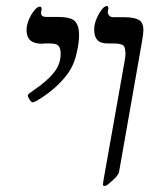

<svg xmlns="http://www.w3.org/2000/svg" viewBox="-20 -609 535 636"><path d="M124 -465 121 -464Q95 -464 82 -474Q68 -485 68 -510Q68 -526 76 -545Q84 -563 94 -575Q104 -587 112 -587Q118 -587 118 -579Q116 -571 116 -566Q116 -553 132 -553H168Q213 -553 227 -540Q242 -526 242 -492Q242 -470 235 -438Q228 -404 214 -380Q201 -357 175 -331Q152 -308 122 -288Q95 -270 88 -270Q84 -270 78 -279Q72 -288 72 -294Q74 -298 90 -309Q136 -340 159 -369Q181 -397 181 -431Q181 -450 173 -458Q166 -465 146 -465ZM396 -436H395Q395 -456 386 -460Q376 -465 358 -465H338Q312 -465 302 -477Q292 -488 292 -512Q292 -535 307 -562Q322 -589 334 -589Q339 -589 339 -580Q337 -572 337 -568Q337 -563 341 -558Q346 -552 356 -552H391Q425 -552 440 -543Q455 -534 455 -509Q455 -499 451 -475L375 -43Q374 -32 361 -19Q352 -10 340 0Q332 7 326 7Q321 7 321 2L323 -13L392 -402Q396 -423 396 -436Z"/></svg>

Font: Libra Serif Modern
Style: Italic
Weight: 400
Italic angle: -12°
Designer: Stefan Peev, Context Ltd
Foundry: Stefan Peev, Context Ltd
Version: Version 1.000